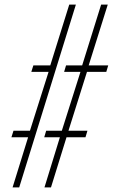

<svg xmlns="http://www.w3.org/2000/svg" viewBox="-20 -820 526 840"><path d="M35 0 103 -219.5H30L39 -248H111L192.5 -505.5H117L126 -534H200L283 -800H312L64 0ZM174.5 0 242 -219.5H173.5L182 -248H250.5L332 -505.5H260.5L269 -534H339.5L422.5 -800H451.5L368 -534H453.5L445 -505.5H360.5L279.5 -248H362.5L354 -219.5H271L203 0Z"/></svg>

Font: Big Shoulders Stencil Display ExtraLight
Style: Regular
Weight: 250
Designer: Patric King
Foundry: XO Type Co
Version: Version 2.001